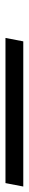

<svg xmlns="http://www.w3.org/2000/svg" viewBox="237 -203 105 701"><g transform="rotate(-90 289.5 147.5)"><path d="M-41 180H489L501.5 115H-28.5Z"/></g></svg>

Font: Monaspace Krypton SemiBold
Style: Italic
Weight: 600
Italic angle: -11°
Designer: Riley Cran & the Lettermatic Team
Foundry: Lettermatic
Version: Version 1.101 (Monaspace Krypton)